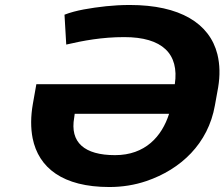

<svg xmlns="http://www.w3.org/2000/svg" viewBox="-20 -741 901 771"><path d="M479 -592C632 -592 700 -525 682 -403H126L112 -324C103 -273 103 -227 111 -186C135 -67 232 10 419 10C471 10 521 2 568 -14C706 -61 816 -164 843 -318L856 -390C864 -438 863 -482 853 -523C822 -647 703 -721 501 -721C467 -721 435 -719 406 -716C344 -709 285 -700 239 -682L246 -562C315 -578 390 -592 479 -592ZM278 -269 280 -284H659C630 -193 563 -118 442 -118C319 -118 260 -169 278 -269Z"/></svg>

Font: Asimov
Style: XWidIt
Weight: 500
Designer: Google
Version: Version 2.000980; 2014